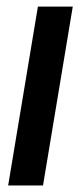

<svg xmlns="http://www.w3.org/2000/svg" viewBox="-20 -566 247 586"><path d="M4.9 0 95.7 -545.9H202.1L111.3 0Z"/></svg>

Font: Inter Tight Medium
Style: Italic
Weight: 500
Italic angle: -9.39999°
Designer: Rasmus Andersson
Foundry: rsms
Version: Version 3.004